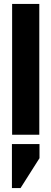

<svg xmlns="http://www.w3.org/2000/svg" viewBox="-20 -689 263 982"><path d="M41 48H182V120L85 273H41ZM181 0H42V-669H181Z"/></svg>

Font: Teko Semibold
Style: Regular
Weight: 600
Designer: Manushi Parikh, Jonny Pinhorn
Foundry: Indian Type Foundry
Version: Version 1.105;PS 1.0;hotconv 1.0.78;makeotf.lib2.5.61930; tt